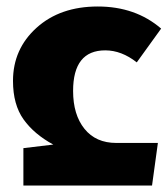

<svg xmlns="http://www.w3.org/2000/svg" viewBox="-20 -571 516 591"><path d="M52 0V-115L144 -126Q85 -158 52.5 -203.5Q20 -249 20 -322Q20 -420 92.5 -485.5Q165 -551 281 -551Q397 -551 476 -483L401 -379Q354 -416 304 -416Q205 -416 205 -291Q205 -218 240 -174.5Q275 -131 338 -131H466L448 0Z"/></svg>

Font: FiraGO ExtraBold
Style: Regular
Weight: 800
Designer: bBox Type
Foundry: bBox Type GmbH
Version: Version 1.001;PS 001.001;hotconv 1.0.88;makeotf.lib2.5.64775